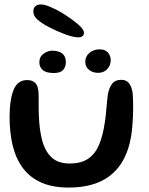

<svg xmlns="http://www.w3.org/2000/svg" viewBox="-20 -819 678 872"><path d="M291.6 32.8Q219.4 32.8 168.4 10.4Q117.4 -11.9 85.4 -53.8Q53.4 -95.8 38.4 -155Q23.5 -214.2 23.5 -288.4Q23.5 -306.7 24.7 -324.8Q25.9 -343 28.5 -359.9Q31.1 -376.9 34.8 -390.4Q44 -424.8 60.9 -440Q77.8 -455.3 101.8 -455.3Q124.7 -455.3 136 -445.9Q147.4 -436.6 151.1 -422.4Q154.9 -408.2 155.2 -393.9Q155.6 -384.1 155.6 -371.1Q155.6 -358.1 155.6 -344Q155.7 -330 155.8 -316.7Q156 -303.3 156.6 -292.4Q158.8 -228.5 172 -179.8Q185.1 -131.1 214.8 -103.7Q244.6 -76.4 295.8 -76.4Q348.5 -76.4 380.5 -98.2Q412.4 -120 429.8 -161.2Q447.1 -202.4 455.6 -260.3Q458.2 -275.2 459.9 -291Q461.7 -306.8 462.9 -322.8Q464.2 -338.8 465.9 -355.2Q467.6 -371.6 469.6 -387.9Q475.1 -420.3 489 -438.4Q502.8 -456.5 530.7 -456.5Q554.2 -456.5 566.2 -440.7Q578.1 -424.8 582.6 -396.3Q583.9 -378.2 584.3 -359.8Q584.8 -341.4 584.7 -323.1Q584.5 -304.7 583.7 -286.5Q582.9 -268.3 581.3 -250.6Q575.1 -158.4 541.4 -95.2Q507.8 -32 445.8 0.4Q383.7 32.8 291.6 32.8ZM224.9 -487.4Q188.9 -487.4 173.8 -501.2Q158.7 -514.9 158.7 -535.9Q158.7 -561.1 177.8 -575Q196.9 -588.9 217 -588.9Q233.2 -588.9 247.4 -584.2Q261.7 -579.6 270.3 -568Q279 -556.5 279 -535.6Q279 -515.4 266.7 -501.4Q254.4 -487.4 224.9 -487.4ZM425.6 -488.2Q400.2 -488.2 383.7 -502.3Q367.2 -516.4 367.2 -537.4Q367.2 -562.8 386.1 -578.8Q405.1 -594.9 432.6 -594.9Q457.9 -594.9 470.4 -580Q482.9 -565 482.9 -545.8Q482.9 -522.1 467.2 -505.2Q451.4 -488.2 425.6 -488.2ZM336.3 -649.4Q312.9 -649.4 275.5 -663.3Q238.1 -677.2 202.2 -695.9Q168.7 -713.4 150 -730.2Q131.4 -746.9 131.4 -766.3Q131.4 -782.9 140.4 -790.8Q149.5 -798.8 165.1 -798.8Q182.4 -798.8 210.2 -787Q237.9 -775.3 265.1 -758.4Q306.6 -732.3 333.9 -709Q361.3 -685.6 361.3 -671Q361.3 -659.5 354.5 -654.5Q347.6 -649.4 336.3 -649.4Z"/></svg>

Font: Gluten Thin
Style: Regular
Weight: 100
Designer: Tyler Finck
Foundry: Etcetera Type Company
Version: Version 1.300